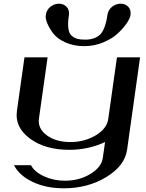

<svg xmlns="http://www.w3.org/2000/svg" viewBox="-20 -810 790 1038"><path d="M737.3 -500 667 0Q654.3 86.9 554.2 147.5Q454.1 208 325.2 208Q228.5 208 156.2 173.3Q84 138.7 55.7 83H147.5Q166 119.1 217.8 143.1Q269.5 167 331.1 167Q408.2 167 468.8 130.4Q529.3 93.8 536.1 42L547.9 -42Q458 0 354.5 0Q223.6 0 141.6 -61Q59.6 -122.1 71.3 -209L112.3 -500H237.3L190.4 -168Q183.6 -115.2 232.9 -78.6Q282.2 -42 360.4 -42Q437.5 -42 498 -78.6Q558.6 -115.2 565.4 -168L612.3 -500ZM352.5 -727.5Q345.7 -683.6 349.6 -655.8Q353.5 -627.9 368.7 -615.7Q383.8 -603.5 399.4 -599.6Q415 -595.7 441.4 -595.7Q491.2 -595.7 520 -622.1Q548.8 -648.4 560.5 -727.5Q564.5 -756.8 585.9 -773.4Q607.4 -790 631.8 -790Q657.2 -790 673.3 -773.4Q689.5 -756.8 685.5 -727.5Q682.6 -710 664.6 -683.6Q646.5 -657.2 616.2 -628.9Q585.9 -600.6 537.6 -580.6Q489.3 -560.5 435.5 -560.5Q378.9 -560.5 334 -580.6Q289.1 -600.6 267.6 -629.4Q246.1 -658.2 235.4 -684.6Q224.6 -710.9 227.5 -727.5Q231.4 -756.8 252.4 -773.4Q273.4 -790 298.8 -790Q323.2 -790 339.8 -773.4Q356.4 -756.8 352.5 -727.5Z"/></svg>

Font: okolaks
Style: BoldItalic
Weight: 600
Width: 8
Italic angle: -8°
Version: Version 000.6.0